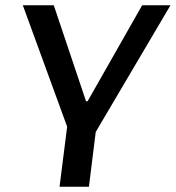

<svg xmlns="http://www.w3.org/2000/svg" viewBox="-20 -504 670 732"><path d="M319 208 345 -1 630 -484H522L314 -118H308L185 -484H67L236 -21L207 208Z"/></svg>

Font: Gamestation Extended
Style: Italic
Weight: 400
Width: 7
Designer: Jonas Hecksher
Foundry: Jonas Hecksher, Playtypeª, e-types AS
Version: Version 1.003